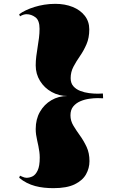

<svg xmlns="http://www.w3.org/2000/svg" viewBox="-20 -840 637 1000"><path d="M268 -820Q318 -820 358 -804Q398 -788 421.5 -758Q445 -728 445 -687Q445 -643 430.5 -609.5Q416 -576 396.5 -548Q377 -520 362.5 -492.5Q348 -465 348 -433Q348 -407 362 -391Q376 -375 398 -366.5Q420 -358 444 -355Q468 -352 489 -352L516 -353L517 -328L489 -329Q469 -329 444.5 -325.5Q420 -322 398 -312.5Q376 -303 361.5 -285.5Q347 -268 347 -239Q347 -211 362 -186Q377 -161 396.5 -134Q416 -107 431 -75Q446 -43 446 -1Q446 36 428 68Q410 100 369 120Q328 140 258 140Q234 140 210 137.5Q186 135 163.5 129Q141 123 120 112.5Q99 102 80 86L84 75Q91 78 96.5 80.5Q102 83 107.5 84.5Q113 86 118 86Q134 86 149.5 78.5Q165 71 176 48Q187 25 187 -19Q187 -34 185 -49Q183 -64 180 -79Q177 -94 173.5 -109Q170 -124 168 -138.5Q166 -153 166 -168Q166 -219 188 -257.5Q210 -296 247.5 -318Q285 -340 331 -340Q287 -340 249 -361Q211 -382 188.5 -418.5Q166 -455 166 -499Q166 -523 169 -547Q172 -571 176 -595Q180 -619 183 -642.5Q186 -666 186 -690Q186 -734 164.5 -750Q143 -766 118 -766Q111 -766 102.5 -763.5Q94 -761 84 -755L80 -766Q95 -777 115 -786.5Q135 -796 159 -803.5Q183 -811 210.5 -815.5Q238 -820 268 -820Z"/></svg>

Font: Kalnia Thin
Style: Regular
Weight: 100
Version: Version 1.105